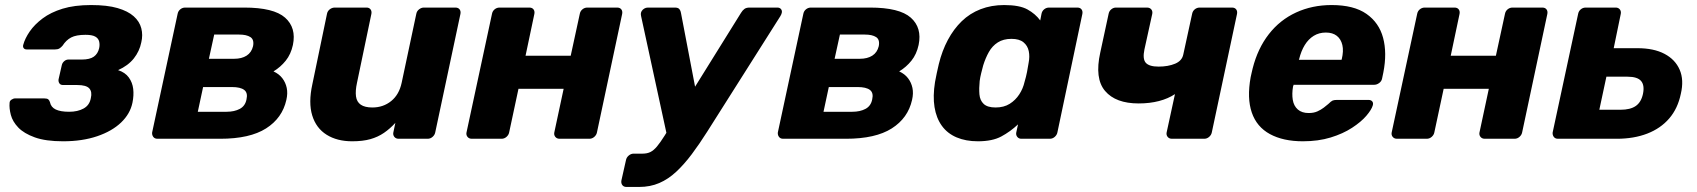

<svg xmlns="http://www.w3.org/2000/svg" viewBox="-20 -550 6725 761"><path d="M230 10Q161 10 118 -5.5Q75 -21 52.5 -44.5Q30 -68 23 -94.5Q16 -121 18 -142Q18 -150 25.5 -155Q33 -160 40 -160H155Q167 -160 171.5 -156Q176 -152 178 -145Q182 -125 201 -116Q220 -107 254 -107Q288 -107 311.5 -120Q335 -133 340 -161Q346 -186 334 -199.5Q322 -213 286 -213H230Q220 -213 215.5 -219.5Q211 -226 212 -235L225 -292Q227 -301 234.5 -307.5Q242 -314 251 -314H304Q336 -314 352 -325.5Q368 -337 373 -359Q376 -373 373 -385.5Q370 -398 357.5 -405Q345 -412 319 -412Q282 -412 262 -401.5Q242 -391 228 -369Q222 -362 215.5 -358Q209 -354 198 -354H86Q78 -354 74 -359Q70 -364 72 -372Q79 -398 98 -425.5Q117 -453 149 -477Q181 -501 228 -515.5Q275 -530 341 -530Q405 -530 446 -518Q487 -506 510 -485.5Q533 -465 540 -438Q547 -411 540 -382Q533 -347 510.5 -318.5Q488 -290 448 -272Q476 -263 490.5 -243Q505 -223 508 -197.5Q511 -172 505 -143Q496 -99 460 -64.5Q424 -30 365 -10Q306 10 230 10Z M604 0Q593 0 587.5 -7.5Q582 -15 583 -25L684 -495Q686 -506 694.5 -513Q703 -520 714 -520H948Q1065 -520 1110 -480Q1155 -440 1141 -372Q1133 -335 1112.5 -309.5Q1092 -284 1064 -267Q1086 -257 1099 -240Q1112 -223 1116.5 -201.5Q1121 -180 1115 -154Q1099 -82 1034.5 -41Q970 0 853 0ZM764 -107H878Q909 -107 930.5 -118.5Q952 -130 957 -156Q963 -182 948 -193.5Q933 -205 899 -205H785ZM808 -317H908Q938 -317 957.5 -329.5Q977 -342 983 -367Q988 -393 972.5 -403Q957 -413 928 -413H829Z M1376 10Q1316 10 1274.5 -16Q1233 -42 1217.5 -92.5Q1202 -143 1218 -216L1276 -495Q1278 -506 1287 -513Q1296 -520 1307 -520H1433Q1443 -520 1448.5 -513Q1454 -506 1452 -495L1395 -222Q1388 -190 1391 -168Q1394 -146 1410 -135Q1426 -124 1456 -124Q1499 -124 1530.5 -149.5Q1562 -175 1572 -222L1630 -495Q1632 -506 1641 -513Q1650 -520 1660 -520H1785Q1796 -520 1801.5 -513Q1807 -506 1805 -495L1705 -25Q1703 -15 1694.5 -7.5Q1686 0 1675 0H1560Q1549 0 1543 -7.5Q1537 -15 1539 -25L1547 -63Q1526 -40 1502 -23.5Q1478 -7 1448 1.5Q1418 10 1376 10Z M1850 0Q1839 0 1833 -7.5Q1827 -15 1829 -25L1930 -495Q1932 -506 1940.5 -513Q1949 -520 1960 -520H2078Q2089 -520 2094.5 -513Q2100 -506 2098 -495L2063 -329H2242L2278 -495Q2280 -506 2288.5 -513Q2297 -520 2308 -520H2426Q2437 -520 2442.5 -513Q2448 -506 2446 -495L2346 -25Q2344 -15 2335.5 -7.5Q2327 0 2316 0H2198Q2187 0 2181 -7.5Q2175 -15 2177 -25L2214 -198H2035L1998 -25Q1996 -15 1987.5 -7.5Q1979 0 1968 0Z M2463 191Q2452 191 2446.5 183.5Q2441 176 2443 165L2461 85Q2463 74 2472 66.5Q2481 59 2491 59H2526Q2545 59 2558 52.5Q2571 46 2584 30.5Q2597 15 2614 -12L2917 -499Q2923 -509 2930.5 -514.5Q2938 -520 2951 -520H3061Q3070 -520 3075 -514.5Q3080 -509 3079 -501Q3078 -494 3073 -486L2783 -28Q2752 21 2722 61Q2692 101 2660.5 130.5Q2629 160 2593 175.5Q2557 191 2513 191ZM2624 -11 2521 -486Q2518 -499 2524 -507Q2527 -512 2533.5 -516Q2540 -520 2548 -520H2655Q2668 -520 2673 -513.5Q2678 -507 2679 -499L2749 -133Z M3084 0Q3073 0 3067.5 -7.5Q3062 -15 3063 -25L3164 -495Q3166 -506 3174.5 -513Q3183 -520 3194 -520H3428Q3545 -520 3590 -480Q3635 -440 3621 -372Q3613 -335 3592.5 -309.5Q3572 -284 3544 -267Q3566 -257 3579 -240Q3592 -223 3596.5 -201.5Q3601 -180 3595 -154Q3579 -82 3514.5 -41Q3450 0 3333 0ZM3244 -107H3358Q3389 -107 3410.5 -118.5Q3432 -130 3437 -156Q3443 -182 3428 -193.5Q3413 -205 3379 -205H3265ZM3288 -317H3388Q3418 -317 3437.5 -329.5Q3457 -342 3463 -367Q3468 -393 3452.5 -403Q3437 -413 3408 -413H3309Z M3856 10Q3808 10 3771.5 -5.5Q3735 -21 3713 -51.5Q3691 -82 3684 -125.5Q3677 -169 3686 -225Q3690 -245 3693 -260.5Q3696 -276 3701 -296Q3714 -349 3737 -392Q3760 -435 3792 -466Q3824 -497 3866.5 -513.5Q3909 -530 3960 -530Q4021 -530 4052.5 -512.5Q4084 -495 4103 -469L4108 -495Q4110 -506 4118.5 -513Q4127 -520 4138 -520H4250Q4261 -520 4266.5 -513Q4272 -506 4270 -495L4171 -25Q4169 -15 4160.5 -7.5Q4152 0 4141 0H4028Q4018 0 4012 -7.5Q4006 -15 4008 -25L4015 -57Q3984 -28 3948.5 -9Q3913 10 3856 10ZM3926 -124Q3959 -124 3982 -138.5Q4005 -153 4020 -176Q4035 -199 4041 -226Q4047 -246 4050.5 -264Q4054 -282 4057 -301Q4062 -326 4057.5 -347.5Q4053 -369 4036.5 -382.5Q4020 -396 3989 -396Q3957 -396 3935 -382Q3913 -368 3899.5 -344Q3886 -320 3877 -291Q3873 -276 3869 -260Q3865 -244 3863 -229Q3860 -200 3862 -176Q3864 -152 3879 -138Q3894 -124 3926 -124Z M4625 0Q4614 0 4608 -7.5Q4602 -15 4604 -25L4637 -177Q4610 -159 4573.5 -149.5Q4537 -140 4493 -140Q4402 -140 4360 -189.5Q4318 -239 4341 -342L4374 -495Q4376 -506 4384.5 -513Q4393 -520 4403 -520H4526Q4537 -520 4543 -513Q4549 -506 4547 -495L4516 -354Q4508 -316 4521.5 -301Q4535 -286 4572 -286Q4610 -286 4637.5 -297.5Q4665 -309 4670 -334L4705 -495Q4707 -506 4715.5 -513Q4724 -520 4735 -520H4863Q4874 -520 4879.5 -513Q4885 -506 4883 -495L4783 -25Q4781 -15 4772.5 -7.5Q4764 0 4753 0Z M5144 10Q5066 10 5013.5 -18.5Q4961 -47 4941.5 -104Q4922 -161 4937 -244Q4939 -251 4941 -262Q4943 -273 4945 -279Q4965 -358 5009 -414.5Q5053 -471 5117 -500.5Q5181 -530 5258 -530Q5346 -530 5396 -495Q5446 -460 5462 -400Q5478 -340 5463 -263L5458 -239Q5456 -228 5446.5 -221Q5437 -214 5427 -214H5107Q5107 -213 5106.5 -211Q5106 -209 5105 -207Q5100 -178 5104 -154Q5108 -130 5124 -116Q5140 -102 5167 -102Q5187 -102 5201.5 -108.5Q5216 -115 5227 -123.5Q5238 -132 5245 -138Q5256 -149 5262 -151.5Q5268 -154 5280 -154H5404Q5414 -154 5419 -148Q5424 -142 5421 -132Q5416 -115 5395.5 -91Q5375 -67 5339 -43.5Q5303 -20 5254 -5Q5205 10 5144 10ZM5128 -313H5297L5298 -315Q5306 -348 5300.5 -371.5Q5295 -395 5278.5 -408Q5262 -421 5235 -421Q5208 -421 5187 -408Q5166 -395 5151.5 -371.5Q5137 -348 5129 -315Z M5517 0Q5506 0 5500 -7.5Q5494 -15 5496 -25L5597 -495Q5599 -506 5607.5 -513Q5616 -520 5627 -520H5745Q5756 -520 5761.5 -513Q5767 -506 5765 -495L5730 -329H5909L5945 -495Q5947 -506 5955.5 -513Q5964 -520 5975 -520H6093Q6104 -520 6109.5 -513Q6115 -506 6113 -495L6013 -25Q6011 -15 6002.5 -7.5Q5994 0 5983 0H5865Q5854 0 5848 -7.5Q5842 -15 5844 -25L5881 -198H5702L5665 -25Q5663 -15 5654.5 -7.5Q5646 0 5635 0Z M6155 0Q6144 0 6138.5 -7.5Q6133 -15 6134 -25L6235 -495Q6237 -506 6245.5 -513Q6254 -520 6265 -520H6384Q6394 -520 6400 -513Q6406 -506 6404 -495L6376 -359H6470Q6535 -359 6577.5 -336.5Q6620 -314 6637.5 -273.5Q6655 -233 6642 -178Q6630 -120 6596 -80.5Q6562 -41 6509 -20.5Q6456 0 6388 0ZM6319 -115H6403Q6442 -115 6463.5 -130Q6485 -145 6492 -178Q6499 -212 6484.5 -229Q6470 -246 6431 -246H6347Z"/></svg>

Font: Rubik Light
Style: Bold Italic
Weight: 700
Italic angle: -12°
Version: Version 2.104